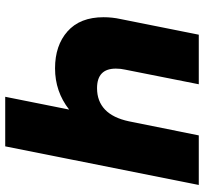

<svg xmlns="http://www.w3.org/2000/svg" viewBox="-43 -739 782 736"><g transform="rotate(-90 348.0 -371.0)"><path d="M650 -365Q650 -332 643 -300L583 0H393L449 -282Q453 -299 453 -318Q453 -390 378 -390Q328 -390 296 -359.5Q264 -329 251 -268L197 0H7L155 -742H345L296 -497Q365 -551 454 -551Q542 -551 596 -503Q650 -455 650 -365Z"/></g></svg>

Font: Idrija
Style: Italic
Weight: 800
Italic angle: -11.3°
Designer: Julieta Ulanovsky
Foundry: Julieta Ulanovsky
Version: Version 7.200